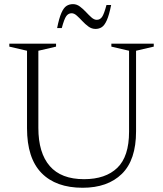

<svg xmlns="http://www.w3.org/2000/svg" viewBox="-20 -876 771 906"><path d="M589 -254.5V-636.5L505.5 -656V-670H705.5V-656L622 -636.5V-256Q622 -121 555 -55.5Q488 10 370 10Q243.5 10 175.5 -60Q107.5 -130 107.5 -271V-636.5L24 -656V-670H244.5V-656L161 -636.5V-272.5Q161 -154.5 214.8 -92.5Q268.5 -30.5 376.5 -30.5Q478 -30.5 533.5 -84Q589 -137.5 589 -254.5ZM504.5 -852.5Q495 -805 484.2 -780.8Q473.5 -756.5 460.5 -748Q447.5 -739.5 431 -739.5Q412.5 -739.5 397.2 -750.8Q382 -762 368.5 -776.5Q355 -791 342.5 -802.2Q330 -813.5 318 -813.5Q302.5 -813.5 292.8 -800Q283 -786.5 271.5 -743.5H249.5Q259 -791 269.8 -815.2Q280.5 -839.5 293.8 -848Q307 -856.5 324.5 -856.5Q342 -856.5 357 -845.2Q372 -834 385.5 -819.5Q399 -805 411.5 -793.8Q424 -782.5 436.5 -782.5Q452 -782.5 461.5 -796Q471 -809.5 482.5 -852.5Z"/></svg>

Font: Newsreader Text Light
Style: Regular
Weight: 300
Designer: Hugues Gentile
Foundry: Production Type
Version: Version 1.002